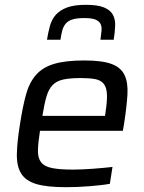

<svg xmlns="http://www.w3.org/2000/svg" viewBox="-20 -769 599 797"><path d="M49 0ZM253 8Q175 8 131 -5Q87 -18 68 -48.5Q49 -79 50 -129.5Q51 -180 63 -254Q74 -325 87.5 -375Q101 -425 128.5 -457Q156 -489 203.5 -503.5Q251 -518 330 -518Q404 -518 443 -503.5Q482 -489 497 -457.5Q512 -426 509 -376Q506 -326 495 -255L490 -226H146Q138 -176 137.5 -144.5Q137 -113 150.5 -95.5Q164 -78 195.5 -71.5Q227 -65 284 -65Q302 -65 323 -66Q344 -67 365.5 -68.5Q387 -70 408 -72Q429 -74 447 -76L436 -6Q420 -3 398 -0.5Q376 2 351.5 4Q327 6 302 7Q277 8 253 8ZM416 -288 417 -296Q425 -346 424 -375.5Q423 -405 411 -420.5Q399 -436 375.5 -440.5Q352 -445 316 -445Q271 -445 243 -439Q215 -433 198.5 -416Q182 -399 173 -368.5Q164 -338 156 -288ZM175 -604Q180 -635 187.5 -662Q195 -689 212 -708Q229 -727 258.5 -738Q288 -749 337 -749Q386 -749 412 -738Q438 -727 448.5 -708Q459 -689 458 -662Q457 -635 452 -604H397Q400 -626 401.5 -642.5Q403 -659 397 -670.5Q391 -682 375.5 -688Q360 -694 329 -694Q298 -694 280 -688Q262 -682 252.5 -670.5Q243 -659 238.5 -642.5Q234 -626 231 -604Z"/></svg>

Font: Azeri Sans
Style: Italic
Weight: 400
Designer: Hector Gatti & Omnibus-Type (original fonts) / Cristiano Sobral (main changes and remastering)
Foundry: Omnibus-Type
Version: Version 0.07;August 21, 2020;FontCreator 13.0.0.2681 64-bit;